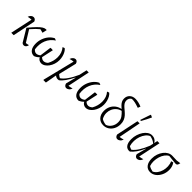

<svg xmlns="http://www.w3.org/2000/svg" viewBox="209 -2006 3463 3463"><g transform="rotate(45 1941.0 -274.0)"><path d="M182 -257Q252 -341 301 -391.5Q350 -442 385.5 -464.5Q421 -487 451 -487Q456 -487 460.5 -486.5Q465 -486 471 -485L451 -398L380 -417Q348 -392 315.5 -359.5Q283 -327 235 -273L370 -55Q386 -56 402 -59Q418 -62 437 -68Q432 -34 413.5 -15.5Q395 3 370 3Q347 3 328 -14ZM53 0 145 -425Q122 -424 102 -421.5Q82 -419 59 -413Q68 -446 91.5 -466Q115 -486 141 -486Q185 -486 204 -436L115 0Z M640 9Q574 9 538 -39Q502 -87 502 -177Q502 -243 524.5 -304.5Q547 -366 587 -413.5Q627 -461 680 -486L721 -470Q629 -410 588.5 -311.5Q548 -213 566 -90Q599 -52 637 -52Q673 -52 714 -85L744 -307Q758 -309 772 -310Q786 -311 806 -307L757 -82Q788 -49 827 -49Q867 -49 906 -85Q958 -178 958 -280Q958 -394 890 -471L930 -486Q955 -468 975 -433Q995 -398 1006.5 -354Q1018 -310 1018 -265Q1018 -211 1002 -162Q986 -113 958.5 -74.5Q931 -36 896 -13.5Q861 9 823 9Q792 9 766.5 -7.5Q741 -24 728 -51Q696 -14 640 9Z M1128 194H1069L1064 186L1216 -427Q1166 -422 1130 -408Q1142 -446 1165.5 -465.5Q1189 -485 1213 -485Q1233 -485 1249 -471Q1265 -457 1272 -428L1190 -85Q1222 -55 1253 -40Q1304 -73 1357.5 -148.5Q1411 -224 1459 -333L1492 -481H1548L1459 -53Q1503 -57 1546 -72Q1535 -34 1509.5 -14Q1484 6 1459 6Q1438 6 1421.5 -8.5Q1405 -23 1398 -52L1447 -245L1443 -247Q1398 -158 1353 -94.5Q1308 -31 1266 -2Q1239 5 1212.5 -2Q1186 -9 1169 -27L1131 187Z M1775 9Q1709 9 1673 -39Q1637 -87 1637 -177Q1637 -243 1659.5 -304.5Q1682 -366 1722 -413.5Q1762 -461 1815 -486L1856 -470Q1764 -410 1723.5 -311.5Q1683 -213 1701 -90Q1734 -52 1772 -52Q1808 -52 1849 -85L1879 -307Q1893 -309 1907 -310Q1921 -311 1941 -307L1892 -82Q1923 -49 1962 -49Q2002 -49 2041 -85Q2093 -178 2093 -280Q2093 -394 2025 -471L2065 -486Q2090 -468 2110 -433Q2130 -398 2141.5 -354Q2153 -310 2153 -265Q2153 -211 2137 -162Q2121 -113 2093.5 -74.5Q2066 -36 2031 -13.5Q1996 9 1958 9Q1927 9 1901.5 -7.5Q1876 -24 1863 -51Q1831 -14 1775 9Z M2406 8Q2326 8 2278 -45.5Q2230 -99 2230 -186Q2230 -250 2255.5 -302.5Q2281 -355 2327 -389.5Q2373 -424 2433 -434Q2406 -457 2382.5 -481Q2359 -505 2344.5 -533.5Q2330 -562 2330 -599Q2330 -663 2372 -702.5Q2414 -742 2481 -742Q2516 -742 2559 -732.5Q2602 -723 2643 -705L2624 -656Q2560 -678 2518.5 -687Q2477 -696 2435 -695Q2384 -666 2384 -605Q2384 -571 2400.5 -544.5Q2417 -518 2443.5 -494.5Q2470 -471 2500 -446Q2530 -421 2556.5 -391Q2583 -361 2599.5 -321.5Q2616 -282 2616 -230Q2616 -162 2588.5 -108Q2561 -54 2513 -23Q2465 8 2406 8ZM2321 -68Q2346 -52 2372.5 -43.5Q2399 -35 2434 -31Q2490 -51 2524.5 -103.5Q2559 -156 2559 -222Q2559 -289 2528 -332.5Q2497 -376 2457 -412Q2405 -399 2367 -366Q2329 -333 2308.5 -287Q2288 -241 2288 -190Q2288 -127 2321 -68Z M2850 -72Q2838 -34 2812.5 -14Q2787 6 2762 6Q2741 6 2724.5 -8.5Q2708 -23 2701 -52L2791 -481H2846L2763 -53Q2809 -57 2850 -72ZM2831 -526 2810 -535 2876 -730 2883 -735 2928 -714Q2908 -671 2884 -624Q2860 -577 2831 -526Z M3081 3Q3015 13 2977.5 -33.5Q2940 -80 2940 -172Q2940 -235 2958 -291.5Q2976 -348 3006.5 -393Q3037 -438 3076 -463.5Q3115 -489 3158 -489Q3243 -489 3283 -417L3297 -481H3353L3263 -53Q3286 -55 3307.5 -60Q3329 -65 3351 -72Q3339 -34 3314 -14Q3289 6 3263 6Q3242 6 3225.5 -8.5Q3209 -23 3202 -52L3251 -238L3248 -239Q3209 -152 3168 -93Q3127 -34 3081 3ZM3012 -67Q3028 -58 3043.5 -50.5Q3059 -43 3076 -39Q3175 -110 3264 -330L3278 -395Q3225 -441 3145 -456Q3103 -438 3070.5 -397Q3038 -356 3019 -301.5Q3000 -247 2997.5 -186Q2995 -125 3012 -67Z M3599 8Q3529 8 3488.5 -44Q3448 -96 3448 -186Q3448 -248 3466.5 -302.5Q3485 -357 3517 -399Q3549 -441 3591 -464Q3633 -487 3680 -485L3791 -481L3873 -492Q3865 -450 3853 -437.5Q3841 -425 3821 -425Q3816 -425 3810.5 -425.5Q3805 -426 3798 -427L3639 -444Q3600 -425 3570.5 -384.5Q3541 -344 3524.5 -290.5Q3508 -237 3506.5 -180Q3505 -123 3523 -71Q3565 -43 3625 -32Q3668 -52 3698.5 -93Q3729 -134 3743.5 -186.5Q3758 -239 3755.5 -295Q3753 -351 3730 -400L3773 -412Q3794 -384 3806 -347.5Q3818 -311 3818 -266Q3818 -191 3788 -128.5Q3758 -66 3708.5 -29Q3659 8 3599 8Z"/></g></svg>

Font: Piazzolla Light
Style: Italic
Weight: 300
Italic angle: -11.3°
Designer: Juan Pablo del Peral
Foundry: Huerta Tipografica
Version: Version 1.330